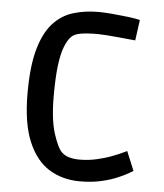

<svg xmlns="http://www.w3.org/2000/svg" viewBox="-52 -757 697 817"><g transform="rotate(5 296.5 -348.5)"><path d="M320 14Q245 14 188 -21Q131 -56 98 -134Q65 -212 65 -341Q65 -456 85.5 -528.5Q106 -601 142.5 -641Q179 -681 228.5 -696Q278 -711 336 -711Q360 -711 394.5 -708Q429 -705 462.5 -701Q496 -697 514 -692L502 -604Q492 -605 470.5 -607Q449 -609 423.5 -611.5Q398 -614 375.5 -615.5Q353 -617 341 -617Q294 -617 266.5 -612Q239 -607 226 -592Q213 -578 201.5 -549Q190 -520 183.5 -469.5Q177 -419 177 -338Q177 -238 196 -178.5Q215 -119 234 -101Q247 -89 266 -83.5Q285 -78 311 -78Q347 -78 382.5 -86Q418 -94 446.5 -105Q475 -116 492 -124Q509 -132 509 -132L543 -50Q543 -50 527 -40.5Q511 -31 481.5 -18Q452 -5 411 4.5Q370 14 320 14Z"/></g></svg>

Font: Ruda SemiBold
Style: Regular
Weight: 600
Designer: Mariela Monsalve and Angelina Sanchez
Foundry: Mariela Monsalve and Angelina Sanchez
Version: Version 2.001